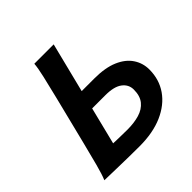

<svg xmlns="http://www.w3.org/2000/svg" viewBox="-182 -864 1027 1027"><g transform="rotate(-45 331.0 -351.0)"><path d="M219.7 -705.6H366.2L295.4 -422.9H390.6Q473.1 -422.9 526.9 -399.7Q580.6 -376.5 606.9 -336.9Q633.3 -297.4 633.3 -248.5Q633.3 -173.8 593.8 -116.7Q554.2 -59.6 480.7 -27.3Q407.2 4.9 306.2 4.9Q269 4.9 223.9 4.2Q178.7 3.4 137.7 2.4Q96.7 1.5 70.3 0.7Q43.9 0 43.9 0Q56.6 -28.8 72.3 -88.4Q87.9 -147.9 106 -219.7L174.8 -495.6Q192.4 -566.9 205.1 -621.8Q217.8 -676.8 219.7 -705.6ZM269.5 -317.9 216.8 -106.4Q228.5 -106 257.8 -105Q287.1 -104 323.7 -104Q373.5 -104 413.1 -115.7Q452.6 -127.4 475.6 -155.5Q498.5 -183.6 498.5 -231.4Q498.5 -270 466.8 -293.9Q435.1 -317.9 369.6 -317.9Z"/></g></svg>

Font: Andika
Style: Bold Italic
Weight: 700
Italic angle: -14°
Designer: Victor Gaultney, Annie Olsen, Julie Remington, Don Collingsworth, Eric Hays, Becca Hirsbrunner
Foundry: SIL International
Version: Version 6.101